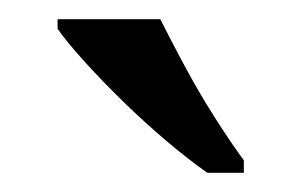

<svg xmlns="http://www.w3.org/2000/svg" viewBox="-20 -786 314 200"><path d="M196 -606Q176 -620 153 -639.5Q130 -659 107.5 -681Q85 -703 67 -723Q49 -743 40 -756V-766H147Q158 -744 172.5 -717Q187 -690 203.5 -664Q220 -638 234 -619V-606Z"/></svg>

Font: Noto Serif Myanmar
Style: Regular
Weight: 400
Designer: Ben Mitchell and the Monotype Design Team
Foundry: Monotype Imaging Inc.
Version: Version 2.106